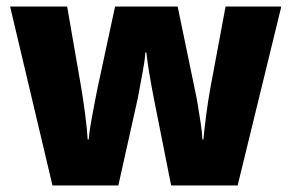

<svg xmlns="http://www.w3.org/2000/svg" viewBox="-20 -569 894 589"><path d="M505 0 451 -272Q444 -308 438 -344Q432 -380 429 -408H426Q424 -381 417 -344.5Q410 -308 403 -269L343 0H141L11 -549H186L229 -301Q235 -265 241 -220Q247 -175 249 -141H252Q254 -164 259.5 -195.5Q265 -227 270.5 -254.5Q276 -282 278 -293L333 -549H525L578 -293Q582 -276 586.5 -249Q591 -222 595.5 -192.5Q600 -163 601 -141H604Q607 -174 612.5 -216Q618 -258 625 -297L672 -549H843L709 0Z"/></svg>

Font: Noto Sans Disp ExtBd
Style: Regular
Weight: 800
Designer: Monotype Design Team
Foundry: Monotype Imaging Inc.
Version: Version 2.000;GOOG;noto-source:20170915:90ef993387c0; ttfaut